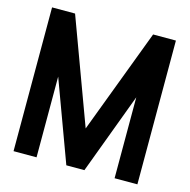

<svg xmlns="http://www.w3.org/2000/svg" viewBox="-103 -801 893 903"><g transform="rotate(15 343.0 -350.0)"><path d="M153 -700H41V0H153V-393L298 0H386L533 -394V0H644V-700H533L341 -191Z"/></g></svg>

Font: Advent Pro Expanded
Style: Bold
Weight: 700
Width: 7
Designer: VivaRado, Andreas Kalpakidis
Foundry: VivaRado, Andreas Kalpakidis
Version: Version 3.000